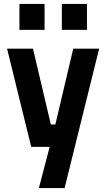

<svg xmlns="http://www.w3.org/2000/svg" viewBox="-20 -748 540 978"><path d="M16 -500 139 0H233L178 210H309L485 -500H353L262 -114H239L148 -500ZM79 -596H207V-728H79ZM295 -596H423V-728H295Z"/></svg>

Font: RazerF5
Style: Bold
Weight: 700
Foundry: Razer Inc.
Version: Version 1.000;PS 001.001;hotconv 1.0.56